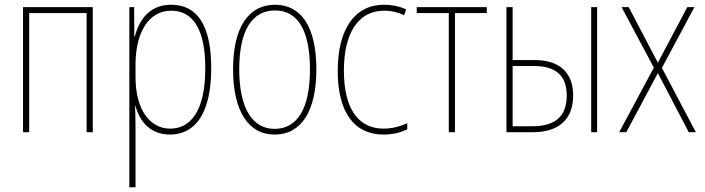

<svg xmlns="http://www.w3.org/2000/svg" viewBox="-20 -557 2969 809"><path d="M77 0H103V-502H345V0H371V-527H77Z M525 232H551V-21C551 -56 550 -88 549 -110H551C567 -51 609 10 696 10C803 10 870 -80 870 -270C870 -449 812 -537 701 -537C609 -537 566 -472 548 -403H546L545 -527H525ZM697 -15C611 -15 551 -96 551 -232V-284C551 -418 605 -512 701 -512C797 -512 845 -427 845 -270C845 -86 781 -15 697 -15Z M1137 10C1250 10 1313 -89 1313 -265C1313 -441 1251 -537 1139 -537C1026 -537 962 -440 962 -265C962 -90 1026 10 1137 10ZM1137 -14C1042 -14 988 -103 988 -265C988 -427 1041 -513 1139 -513C1235 -513 1286 -428 1286 -265C1286 -101 1234 -14 1137 -14Z M1596 10C1631 10 1665 3 1696 -12V-38C1664 -23 1629 -15 1596 -15C1488 -15 1429 -102 1429 -259C1429 -420 1491 -512 1599 -512C1629 -512 1655 -506 1683 -493L1691 -518C1661 -531 1631 -537 1598 -537C1475 -537 1403 -435 1403 -258C1403 -86 1471 10 1596 10Z M1871 0H1897V-502H2031V-527H1736V-502H1871Z M2114 0H2226C2335 0 2395 -55 2395 -154C2395 -252 2338 -304 2231 -304H2140V-527H2114ZM2471 0H2496V-527H2471ZM2140 -25V-279H2228C2322 -279 2368 -239 2368 -154C2368 -68 2320 -25 2224 -25Z M2589 0H2619L2752 -249L2882 0H2912L2769 -271L2906 -527H2876L2752 -293L2629 -527H2599L2735 -272Z"/></svg>

Font: Noto Sans Condensed Thin
Style: Regular
Weight: 100
Width: 3
Designer: Monotype Design Team
Foundry: Monotype Imaging Inc.
Version: Version 2.013